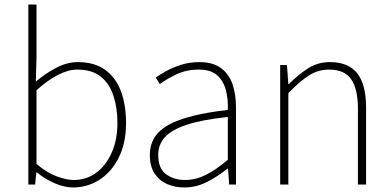

<svg xmlns="http://www.w3.org/2000/svg" viewBox="-20 -814 1731 847"><path d="M302 13Q265 13 222.5 -5Q180 -23 143 -53H140L135 0H105V-794H141V-560L138 -454Q179 -489 227 -514.5Q275 -540 324 -540Q396 -540 443 -506.5Q490 -473 513 -413Q536 -353 536 -271Q536 -182 503.5 -118Q471 -54 418 -20.5Q365 13 302 13ZM305 -20Q361 -20 404.5 -52Q448 -84 473 -141Q498 -198 498 -271Q498 -338 480.5 -391.5Q463 -445 424.5 -476Q386 -507 321 -507Q281 -507 235.5 -483.5Q190 -460 141 -416V-91Q186 -52 230 -36Q274 -20 305 -20Z M793 13Q752 13 717.5 -2Q683 -17 662 -48.5Q641 -80 641 -130Q641 -218 724 -263.5Q807 -309 985 -329Q987 -372 977.5 -412.5Q968 -453 940 -480Q912 -507 857 -507Q801 -507 756 -485Q711 -463 685 -443L667 -472Q684 -484 712.5 -500Q741 -516 778.5 -528Q816 -540 859 -540Q921 -540 956.5 -512.5Q992 -485 1006.5 -440Q1021 -395 1021 -341V0H991L986 -70H983Q943 -37 894.5 -12Q846 13 793 13ZM796 -20Q843 -20 888 -42.5Q933 -65 985 -109V-298Q871 -286 803.5 -263.5Q736 -241 707 -208.5Q678 -176 678 -131Q678 -70 713 -45Q748 -20 796 -20Z M1216 0V-527H1246L1252 -443H1254Q1295 -484 1338 -512Q1381 -540 1436 -540Q1517 -540 1556 -490.5Q1595 -441 1595 -339V0H1559V-334Q1559 -421 1529.5 -464Q1500 -507 1432 -507Q1383 -507 1342.5 -481Q1302 -455 1252 -403V0Z"/></svg>

Font: Noto Sans JP Thin Thin
Style: Regular
Weight: 250
Version: Version 2.004-H2;hotconv 1.0.118;makeotfexe 2.5.65603